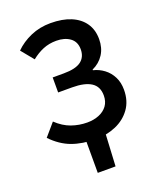

<svg xmlns="http://www.w3.org/2000/svg" viewBox="-155 -761 869 1045"><g transform="rotate(-20 279.5 -239.0)"><path d="M228 188V0L342 -19L331 188ZM282 12Q204 12 144 -10Q84 -32 32 -86L94 -158Q134 -120 178 -104.5Q222 -89 269 -89Q307 -89 337.5 -101.5Q368 -114 385.5 -138Q403 -162 403 -197Q403 -249 365.5 -273Q328 -297 256 -297H175V-384H239Q308 -384 339.5 -407.5Q371 -431 371 -476Q371 -520 340 -542.5Q309 -565 261 -565Q219 -565 184 -550.5Q149 -536 117 -510L58 -582Q96 -620 149 -643Q202 -666 264 -666Q333 -666 382 -645.5Q431 -625 457.5 -586.5Q484 -548 484 -494Q484 -443 460 -406Q436 -369 394 -350V-346Q428 -338 456 -317Q484 -296 500.5 -263.5Q517 -231 517 -189Q517 -124 484.5 -79Q452 -34 398.5 -11Q345 12 282 12Z"/></g></svg>

Font: Source Sans 3 SemiBold
Style: Regular
Weight: 600
Designer: Paul D. Hunt
Foundry: Adobe
Version: Version 3.046;hotconv 1.0.118;makeotfexe 2.5.65603